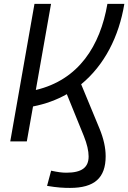

<svg xmlns="http://www.w3.org/2000/svg" viewBox="-20 -713 647 968"><path d="M31.7 0H115.2L146.5 -176.3C209 -188.5 266.1 -209.5 316.9 -238.3L402.8 -26.9C418.9 13.2 426.8 47.9 426.8 75.7C426.8 131.8 391.6 157.7 314.5 157.7C293 157.7 271 154.8 237.8 147.5L217.3 224.1C269 232.9 301.8 234.4 333 234.4C456.1 234.4 512.7 184.1 512.7 74.7C512.7 32.2 502.4 -14.6 481.4 -65.4L389.2 -288.1C505.9 -383.8 579.6 -527.8 606.9 -693.4H521.5C485.4 -482.9 377.4 -310.5 160.6 -259.3L237.3 -693.4H153.8Z"/></svg>

Font: Cascadia Code SemiLight
Style: Italic
Weight: 350
Italic angle: -10°
Monospace: yes
Designer: Aaron Bell
Foundry: Saja Typeworks
Version: Version 2404.023